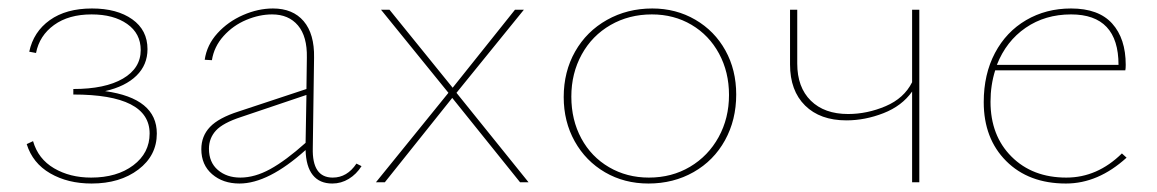

<svg xmlns="http://www.w3.org/2000/svg" viewBox="-20 -430 2730 453"><path d="M350 -115Q350 -63 306.5 -30Q263 3 196 3Q140 3 98.5 -21Q57 -45 43 -90L58 -97Q70 -55 107.5 -33Q145 -11 195 -11Q256 -11 294.5 -40Q333 -69 333 -115Q333 -207 153 -207V-220Q228 -220 270 -244.5Q312 -269 312 -312Q312 -351 280 -373.5Q248 -396 196 -396Q142 -396 107.5 -371Q73 -346 65 -305L49 -308Q59 -355 97.5 -382.5Q136 -410 197 -410Q256 -410 292 -384.5Q328 -359 328 -314Q328 -277 302 -251.5Q276 -226 228 -215Q350 -198 350 -115Z M833 -38Q821 -19 803 -8Q785 3 764 3Q734 3 718 -17Q702 -37 701 -76Q613 3 545 3Q506 3 480.5 -19Q455 -41 455 -78Q455 -109 475.5 -130.5Q496 -152 543 -167L703 -220L704 -294Q705 -344 683 -370Q661 -396 622 -396Q592 -396 561 -383Q530 -370 507.5 -345Q485 -320 480 -288L463 -289Q468 -324 493 -351.5Q518 -379 553.5 -394.5Q589 -410 624 -410Q671 -410 696.5 -380Q722 -350 721 -294L718 -81Q716 -11 765 -11Q799 -11 821 -44ZM547 -11Q581 -11 617.5 -31Q654 -51 701 -93L703 -206L549 -154Q506 -140 489.5 -122Q473 -104 473 -79Q473 -47 494 -29Q515 -11 547 -11Z M1038 -211 879 -407H899L1048 -223L1195 -407H1216L1057 -211L1227 0H1207L1047 -199L888 0H867Z M1310 -201Q1310 -261 1337 -308.5Q1364 -356 1412 -383Q1460 -410 1519 -410Q1575 -410 1620.5 -383.5Q1666 -357 1691.5 -311Q1717 -265 1717 -207Q1717 -147 1690.5 -99Q1664 -51 1616.5 -24Q1569 3 1510 3Q1453 3 1407.5 -23.5Q1362 -50 1336 -96.5Q1310 -143 1310 -201ZM1700 -206Q1700 -260 1676.5 -303.5Q1653 -347 1611.5 -371.5Q1570 -396 1518 -396Q1464 -396 1420.5 -371Q1377 -346 1352.5 -301.5Q1328 -257 1328 -202Q1328 -147 1351.5 -103.5Q1375 -60 1417 -35.5Q1459 -11 1511 -11Q1565 -11 1608 -36.5Q1651 -62 1675.5 -106.5Q1700 -151 1700 -206Z M2149 -407V0H2132V-214Q2108 -180 2064.5 -163Q2021 -146 1977 -146Q1915 -146 1879.5 -181Q1844 -216 1844 -278V-407H1861V-280Q1861 -224 1893 -192.5Q1925 -161 1981 -161Q2026 -161 2069.5 -179.5Q2113 -198 2132 -236V-407Z M2638 -58Q2571 3 2495 3Q2407 3 2354 -50Q2301 -103 2301 -189Q2301 -255 2327.5 -305Q2354 -355 2401 -382.5Q2448 -410 2507 -410Q2572 -410 2604 -374.5Q2636 -339 2636 -277Q2636 -268 2635 -264H2328Q2317 -229 2317 -190Q2317 -110 2366.5 -60.5Q2416 -11 2496 -11Q2569 -11 2627 -68ZM2332 -277H2619Q2619 -396 2507 -396Q2446 -396 2400 -364.5Q2354 -333 2332 -277Z"/></svg>

Font: Ysabeau Thin
Style: Regular
Weight: 200
Designer: Christian Thalmann (Catharsis Fonts)
Version: Version 0.003